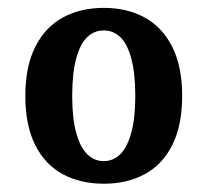

<svg xmlns="http://www.w3.org/2000/svg" viewBox="-20 -448 519 480"><path d="M43.3 -208.1Q43.3 -281.4 68 -330.6Q92.6 -379.8 136.8 -404.1Q180.9 -428.3 239.4 -428.3Q297.8 -428.3 341.9 -404.1Q386.1 -379.8 410.8 -330.6Q435.4 -281.4 435.4 -208.1Q435.4 -134.9 410.8 -85.6Q386.1 -36.4 341.9 -12.6Q297.8 11.3 239.4 11.3Q180.9 11.3 136.8 -12.6Q92.6 -36.4 68 -85.6Q43.3 -134.9 43.3 -208.1ZM318.2 -208.1Q318.2 -265.5 308.1 -302.2Q298.1 -338.9 280.5 -355.4Q263 -371.9 239.4 -371.9Q215.7 -371.9 198.2 -355.4Q180.6 -338.9 170.6 -302.2Q160.5 -265.5 160.5 -208.1Q160.5 -152 170.6 -115.8Q180.6 -79.5 198.2 -62.3Q215.7 -45.2 239.4 -45.2Q263 -45.2 280.5 -62.3Q298.1 -79.5 308.1 -115.8Q318.2 -152 318.2 -208.1Z"/></svg>

Font: Playfair Micro SmCond SmLight
Style: Regular
Weight: 360
Width: 4
Designer: Claus Eggers Sørensen
Foundry: Claus Eggers Sørensen
Version: Version 2.100;Glyphs 3.2 (3219)